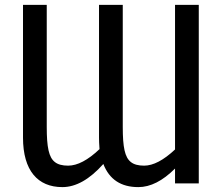

<svg xmlns="http://www.w3.org/2000/svg" viewBox="-20 -747 903 782"><path d="M789.6 -727.1H692.9V-138.2C646 -94.2 604 -72.3 566.9 -72.3C543.5 -72.3 525.4 -77.1 513.2 -86.9C488.3 -106 480 -147.5 480 -230V-727.1H383.3V-186.5C383.3 -174.8 383.8 -159.2 385.3 -139.6C337.9 -94.7 295.4 -72.3 257.3 -72.3C233.9 -72.3 215.8 -77.1 203.6 -86.9C178.7 -106 170.4 -147.5 170.4 -230V-727.1H73.7V-186.5C73.7 -52.2 133.8 15.1 233.9 15.1C289.1 15.1 344.7 -16.1 400.9 -79.1C425.3 -16.1 472.7 15.1 543.5 15.1C592.8 15.1 642.6 -10.3 692.9 -60.5V0H789.6Z"/></svg>

Font: SG Kara SemiBold
Style: Regular
Weight: 400
Designer: Damoon Khanjanzadeh
Version: Version 1.000